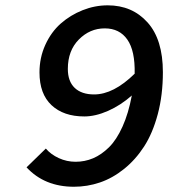

<svg xmlns="http://www.w3.org/2000/svg" viewBox="-20 -692 640 724"><path d="M258.8 12.2Q147.9 12.2 80.1 -61L152.8 -131.8Q171.9 -109.4 201.9 -95.7Q231.9 -82 265.1 -82Q299.8 -82 331.1 -95.2Q362.3 -108.4 390.9 -136.5Q419.4 -164.6 441.9 -214.4Q464.4 -264.2 477.1 -332Q435.1 -294.9 387.5 -273.9Q339.8 -252.9 297.9 -252.9Q219.7 -252.9 174.3 -295.4Q128.9 -337.9 128.9 -418.9Q128.9 -474.6 150.9 -522.9Q172.9 -571.3 209.2 -603.3Q245.6 -635.3 291.7 -653.6Q337.9 -671.9 386.2 -671.9Q478.5 -671.9 536.4 -607.4Q594.2 -543 594.2 -419.9Q594.2 -334 575 -261.7Q555.7 -189.5 523.4 -139.6Q491.2 -89.8 447.8 -54.9Q404.3 -20 356.7 -3.9Q309.1 12.2 258.8 12.2ZM335 -335.9Q408.2 -335.9 487.8 -414.1Q489.7 -500.5 460.2 -542.7Q430.7 -585 375 -585Q318.8 -585 277.3 -543Q235.8 -501 235.8 -432.1Q235.8 -385.3 261.7 -360.6Q287.6 -335.9 335 -335.9Z"/></svg>

Font: Office Code Pro Medium Italic
Style: Regular
Weight: 500
Italic angle: -9°
Designer: Nathan Rutzky & Paul D. Hunt
Foundry: Adobe Systems Incorporated
Version: Version 1.004;PS 001.004;hotconv 1.0.70;makeotf.lib2.5.58329